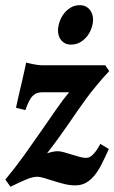

<svg xmlns="http://www.w3.org/2000/svg" viewBox="-31 -695 435 730"><path d="M384.3 -424.8Q357.4 -396 336.7 -370.8Q315.9 -345.7 298.3 -322Q280.8 -298.3 264.6 -274.9Q248.5 -251.5 231.2 -226.3Q213.9 -201.2 193.8 -173.3Q173.8 -145.5 147.9 -112.3Q155.3 -114.3 162.1 -116.2Q168 -117.7 174.8 -118.9Q181.6 -120.1 188 -120.1Q197.8 -120.1 211.9 -116.2Q226.1 -112.3 241.5 -107.4Q256.8 -102.5 271.2 -98.6Q285.6 -94.7 296.4 -94.7Q300.8 -94.7 306.4 -96.4Q312 -98.1 318.6 -103.8Q325.2 -109.4 333.3 -119.9Q341.3 -130.4 350.6 -147.9L382.8 -128.4Q369.1 -98.1 356.4 -72.8Q343.8 -47.4 329.1 -29.1Q314.5 -10.7 296.6 -0.5Q278.8 9.8 254.9 9.8Q234.4 9.8 213.6 4.6Q192.9 -0.5 173.8 -6.6Q154.8 -12.7 138.2 -17.8Q121.6 -22.9 109.9 -22.9Q94.2 -22.9 70.1 -13.2Q45.9 -3.4 8.8 15.1L-10.7 -12.2Q25.9 -56.2 60.3 -104Q94.7 -151.9 125.7 -196.8Q156.7 -241.7 183.6 -280.3Q210.4 -318.8 231.9 -344.2H130.9Q119.1 -344.2 110.4 -341.3Q101.6 -338.4 93.8 -330.8Q85.9 -323.2 79.3 -310.1Q72.8 -296.9 65.4 -276.4L29.8 -285.2Q34.2 -307.1 40.3 -332.8Q46.4 -358.4 52 -382.6Q57.6 -406.7 62 -426.8Q66.4 -446.8 68.4 -457Q72.8 -456.1 79.8 -454.3Q86.9 -452.6 95.5 -450.9Q104 -449.2 113 -448Q122.1 -446.8 130.9 -446.8H369.1ZM322.8 -621.1Q322.8 -605.5 317.1 -588.6Q311.5 -571.8 300.8 -557.9Q290 -543.9 274.4 -534.7Q258.8 -525.4 239.3 -525.4Q226.1 -525.4 216.8 -530Q207.5 -534.7 201.4 -542.2Q195.3 -549.8 192.4 -559.3Q189.5 -568.8 189.5 -579.1Q189.5 -593.8 195.1 -610.8Q200.7 -627.9 211.2 -642.1Q221.7 -656.2 237.1 -665.8Q252.4 -675.3 272 -675.3Q285.2 -675.3 294.7 -670.7Q304.2 -666 310.3 -658.2Q316.4 -650.4 319.6 -640.9Q322.8 -631.3 322.8 -621.1Z"/></svg>

Font: Gentium Book Basic
Style: Bold Italic
Weight: 700
Italic angle: -8°
Designer: J. Victor Gaultney and Annie Olsen
Foundry: SIL International
Version: Version 1.102; 2013; Maintenance release